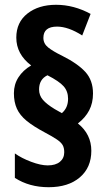

<svg xmlns="http://www.w3.org/2000/svg" viewBox="-20 -781 450 801"><path d="M38 -392Q38 -429 57 -458.5Q76 -488 110 -508Q48 -555 48 -624Q48 -688 94.5 -724.5Q141 -761 214 -761Q288 -761 358 -723L323 -633Q265 -670 218 -670Q161 -670 161 -623Q161 -599 181 -583Q201 -567 238 -549Q304 -516 336 -481Q368 -446 368 -391Q368 -351 352 -320.5Q336 -290 305 -266Q361 -221 361 -152Q361 -82 313 -41Q265 0 183 0Q102 0 42 -39V-141Q70 -121 110 -106Q150 -91 179 -91Q212 -91 230 -106Q248 -121 248 -146Q248 -164 241.5 -175.5Q235 -187 217.5 -199Q200 -211 166 -229Q119 -254 91 -277Q63 -300 50.5 -327.5Q38 -355 38 -392ZM143 -408Q143 -383 159 -364.5Q175 -346 208 -326L238 -309Q264 -331 264 -369Q264 -400 245.5 -421Q227 -442 178 -467Q143 -450 143 -408Z"/></svg>

Font: Noto Sans Lao UI ExtCond
Style: Bold
Weight: 700
Width: 2
Designer: Monotype Design Team
Foundry: Monotype Imaging Inc.
Version: Version 2.000; ttfautohint (v1.8.4.7-5d5b)